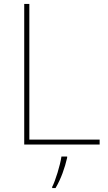

<svg xmlns="http://www.w3.org/2000/svg" viewBox="-20 -734 546 975"><path d="M103 0H486V-25H129V-714H103ZM321 67V61H292C286 104 261 185 245 215V221H262C290 174 309 119 321 67Z"/></svg>

Font: Noto Sans Malayalam Thin
Style: Regular
Weight: 100
Designer: Jelle Bosma - Monotype Design Team
Foundry: Monotype Imaging Inc.
Version: Version 2.104